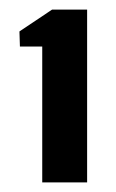

<svg xmlns="http://www.w3.org/2000/svg" viewBox="-20 -821 242 400"><path d="M68 -441V-724H21.5L20.5 -755.5L88.5 -801H161.5V-441Z"/></svg>

Font: Big Shoulders Stencil Display ExtraBold
Style: Regular
Weight: 800
Designer: Patric King
Foundry: XO Type Co
Version: Version 1.000